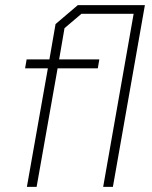

<svg xmlns="http://www.w3.org/2000/svg" viewBox="-20 -730 595 750"><path d="M421 0H383L502 -676H298L232 -620L211 -498H368L362 -463H205L123 0H85L167 -463H78L84 -498H173L197 -636L284 -710H546Z"/></svg>

Font: Chakra Petch ExtraLight
Style: Italic
Weight: 275
Italic angle: -10°
Designer: Katatrad Aksorn Co.,Ltd.
Foundry: Cadson Demak Co.,Ltd.
Version: Version 1.000; ttfautohint (v1.6)